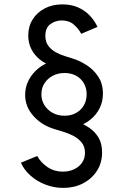

<svg xmlns="http://www.w3.org/2000/svg" viewBox="-20 -748 580 899"><path d="M276.4 131.8Q232.4 131.8 192.4 116.2Q152.3 100.6 122.3 73.7Q92.3 46.9 78.1 13.7L154.3 -17.6Q171.4 13.7 202.9 34.7Q234.4 55.7 274.4 55.7Q303.2 55.7 326.7 44.7Q350.1 33.7 364 13.9Q377.9 -5.9 377.9 -32.2Q377.9 -62 361.8 -81.3Q345.7 -100.6 321.8 -112.8Q297.9 -125 273.9 -131.8Q250 -138.7 234.4 -143.6Q174.3 -162.1 136 -205.6Q97.7 -249 97.7 -303.7Q97.7 -341.8 115 -374Q132.3 -406.2 160.6 -428.7Q189 -451.2 221.7 -460L223.6 -438.5Q191.9 -449.2 166.7 -469.2Q141.6 -489.3 127 -517.6Q112.3 -545.9 112.3 -582Q112.3 -624 132.8 -657Q153.3 -689.9 189.5 -708.7Q225.6 -727.5 272.5 -727.5Q312.5 -727.5 344.2 -713.9Q376 -700.2 399.2 -676.3Q422.4 -652.3 436.5 -622.1L360.4 -589.8Q347.2 -614.3 325.2 -633.3Q303.2 -652.3 268.6 -652.3Q240.2 -652.3 216.3 -635.3Q192.4 -618.2 192.4 -580.1Q192.4 -551.3 206.8 -532.7Q221.2 -514.2 242.4 -502.7Q263.7 -491.2 285.2 -484.9Q306.6 -478.5 321.3 -473.6Q353 -463.9 385.5 -443.1Q418 -422.4 439.9 -389.4Q461.9 -356.4 461.9 -309.6Q461.9 -272.9 447 -242.4Q432.1 -211.9 405.5 -189.7Q378.9 -167.5 343.8 -156.2V-177.7Q372.1 -167 398.2 -149.4Q424.3 -131.8 441.2 -104Q458 -76.2 458 -34.2Q458 14.6 433.8 52Q409.7 89.4 368.7 110.6Q327.6 131.8 276.4 131.8ZM282.2 -206.1Q312.5 -206.1 335.9 -219Q359.4 -231.9 372.6 -254.6Q385.7 -277.3 385.7 -306.6Q385.7 -335.9 372.6 -358.4Q359.4 -380.9 335.9 -393.6Q312.5 -406.2 282.2 -406.2Q251.5 -406.2 227.1 -393.3Q202.6 -380.4 188.2 -357.9Q173.8 -335.4 173.8 -306.6Q173.8 -278.3 188 -255.6Q202.1 -232.9 226.6 -219.5Q251 -206.1 282.2 -206.1Z"/></svg>

Font: Reddit Sans
Style: Regular
Weight: 400
Designer: Stephen Hutchings
Foundry: Reddit
Version: Version 1.014